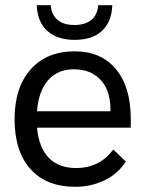

<svg xmlns="http://www.w3.org/2000/svg" viewBox="-20 -707 558 737"><path d="M36 0ZM482 -217H122Q129 -141 167 -101.5Q205 -62 272 -62Q362 -62 415 -133L463 -87Q434 -41 382.5 -15.5Q331 10 269 10Q158 10 97 -58Q36 -126 36 -249Q36 -371 97.5 -440.5Q159 -510 267 -510Q368 -510 425 -441.5Q482 -373 482 -250ZM404 -287Q404 -359 366.5 -400Q329 -441 263 -441Q201 -441 164.5 -399Q128 -357 122 -280H404ZM121 -687H175Q177 -652 200 -631.5Q223 -611 266 -611Q306 -611 330 -630Q354 -649 357 -687H411Q409 -625 372.5 -589.5Q336 -554 266 -554Q201 -554 162.5 -587.5Q124 -621 121 -687Z"/></svg>

Font: Sarabun
Style: Regular
Weight: 400
Designer: Suppakit Chalermlarp | Katatrad Co.,Ltd.
Foundry: Cadson Demak Co.,Ltd.
Version: Version 1.000; ttfautohint (v1.6)